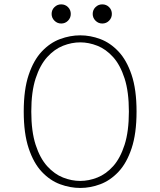

<svg xmlns="http://www.w3.org/2000/svg" viewBox="-20 -872 750 902"><path d="M357 11Q309.5 11 262.2 -6.5Q215 -24 176.5 -64.8Q138 -105.5 114.8 -175Q91.5 -244.5 91.5 -348Q91.5 -451.5 114.8 -520.5Q138 -589.5 176.5 -630.2Q215 -671 262.2 -688.5Q309.5 -706 357 -706Q404.5 -706 451.2 -688.5Q498 -671 536.5 -630.2Q575 -589.5 598.2 -520.5Q621.5 -451.5 621.5 -348Q621.5 -244.5 598.2 -175Q575 -105.5 536.5 -64.8Q498 -24 451.2 -6.5Q404.5 11 357 11ZM357 -22Q397 -22 437.5 -38Q478 -54 511.5 -91.2Q545 -128.5 565.2 -191.5Q585.5 -254.5 585.5 -348Q585.5 -441 565.2 -503.8Q545 -566.5 511.5 -603.8Q478 -641 437.5 -657Q397 -673 357 -673Q316.5 -673 276 -657Q235.5 -641 201.8 -603.8Q168 -566.5 147.5 -503.8Q127 -441 127 -348Q127 -254.5 147.5 -191.5Q168 -128.5 201.8 -91.2Q235.5 -54 276 -38Q316.5 -22 357 -22ZM267.5 -761.5Q249 -761.5 235.8 -774.8Q222.5 -788 222.5 -806.5Q222.5 -825.5 235.8 -838.5Q249 -851.5 267.5 -851.5Q286.5 -851.5 299.5 -838.5Q312.5 -825.5 312.5 -806.5Q312.5 -788 299.5 -774.8Q286.5 -761.5 267.5 -761.5ZM460.5 -761.5Q442 -761.5 428.8 -774.8Q415.5 -788 415.5 -806.5Q415.5 -825.5 428.8 -838.5Q442 -851.5 460.5 -851.5Q479.5 -851.5 492.5 -838.5Q505.5 -825.5 505.5 -806.5Q505.5 -788 492.5 -774.8Q479.5 -761.5 460.5 -761.5Z"/></svg>

Font: League Mono Thin
Style: Regular
Weight: 100
Width: 6
Designer: Tyler Finck
Foundry: The League of Moveable Type / Tyler Finck
Version: Version 2.300;RELEASE